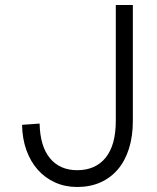

<svg xmlns="http://www.w3.org/2000/svg" viewBox="-20 -730 628 766"><path d="M288 16Q240 16 200 -2Q160 -20 131 -52.5Q102 -85 85.5 -130.5Q69 -176 68 -232L138 -237Q140 -146 179.5 -98.5Q219 -51 288 -51Q361 -51 401.5 -101Q442 -151 442 -248V-710H510V-248Q510 -186 494.5 -137Q479 -88 450 -54Q421 -20 380 -2Q339 16 288 16Z"/></svg>

Font: Geist Light
Style: Regular
Weight: 400
Designer: Basement.studio, Andrés Briganti, Mateo Zaragoza
Foundry: Basement.studio, Vercel, Andrés Briganti, Guido Ferreyra, Mateo Zaragoza
Version: Version 1.401